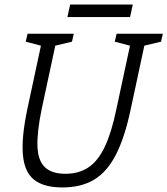

<svg xmlns="http://www.w3.org/2000/svg" viewBox="-20 -815 735 843"><path d="M554 -336Q528 -212 489 -136Q450 -60 393 -26Q336 8 254 8Q172 8 129.5 -26Q87 -60 80.5 -136Q74 -212 100 -336H163Q142 -234 144.5 -171.5Q147 -109 177.5 -80.5Q208 -52 267 -52Q327 -52 369 -80.5Q411 -109 440.5 -171.5Q470 -234 491 -336ZM562 -667H625L554 -336H491ZM163 -336H100L171 -667H234ZM101 -667H181L169 -612L93 -632ZM492 -667H572L560 -612L484 -632ZM603 -612 615 -667H695L687 -632ZM212 -612 224 -667H304L296 -632ZM288 -795H563L551 -740H276Z"/></svg>

Font: Epunda Slab Light
Style: Italic
Weight: 300
Italic angle: -12°
Designer: Simon Atzbach
Foundry: typofactur
Version: Version 1.102